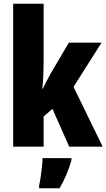

<svg xmlns="http://www.w3.org/2000/svg" viewBox="-20 -873 566 1021"><path d="M212 -551Q212 -513 210.5 -475.5Q209 -438 205 -402H208Q219 -425 230 -446Q241 -467 250 -483L346 -646H520L371 -411L526 -93H348L259 -294L212 -254V-93H50V-853H212ZM360 -21Q337 59 297 128H188V114Q192 97 196 70Q200 43 203 15.5Q206 -12 206 -32H360Z"/></svg>

Font: Noto Sans Kannada UI ExtraCondensed Black
Style: Regular
Weight: 900
Width: 2
Designer: Jelle Bosma - Monotype Design Team
Foundry: Monotype Imaging Inc.
Version: Version 2.005; ttfautohint (v1.8.4.7-5d5b)